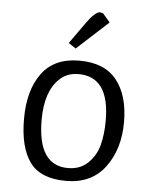

<svg xmlns="http://www.w3.org/2000/svg" viewBox="-51 -729 622 784"><g transform="rotate(5 260.0 -337.0)"><path d="M252 -41Q302 -41 334 -72Q366 -103 377.5 -147Q389 -191 389 -248Q389 -427 262 -427Q215 -427 184 -397Q128 -344 128 -228Q128 -41 252 -41ZM464 -247Q464 -137 408.5 -62.5Q353 12 248.5 12Q144 12 100 -48.5Q56 -109 56 -226Q56 -343 107 -412.5Q158 -482 261 -482Q364 -482 414 -419.5Q464 -357 464 -247ZM211 -550 270 -633Q307 -686 328 -686L340 -683L370 -648L241 -530Z"/></g></svg>

Font: Ruluko
Style: Regular
Weight: 400
Designer: Ana Sanfelippo, Angelica Diaz, Meme Hernandez
Foundry: Ana Sanfelippo, Angelica Diaz y Meme Hernandez
Version: Version 1.001